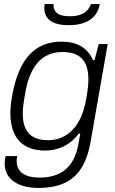

<svg xmlns="http://www.w3.org/2000/svg" viewBox="-20 -743 565 945"><path d="M318 -619C427 -619 463 -674 471 -723H427C420 -701 400 -663 324 -663C272 -663 243 -678 243 -723H200C199 -716 198 -710 198 -703C198 -660 224 -619 318 -619ZM168 182C319 182 398 115 426 -46L510 -526H466L445 -447H438C410 -509 359 -538 283 -538C158 -538 73 -461 40 -272C34 -240 31 -213 31 -187C31 -62 94 -2 202 -2C259 -2 321 -23 367 -85H375C372 -68 369 -52 366 -35C346 79 282 131 174 131C112 131 62 110 62 49C62 42 63 34 65 25H8C4 40 3 54 3 62C3 143 75 182 168 182ZM217 -53C135 -53 92 -93 92 -184C92 -206 94 -229 104 -284C130 -440 205 -487 288 -487C376 -487 415 -441 415 -353C415 -331 413 -306 405 -260C377 -89 283 -53 217 -53Z"/></svg>

Font: Archivo ExtraLight
Style: Italic
Weight: 200
Italic angle: -10°
Designer: Hector Gatti
Foundry: Omnibus-Type
Version: Version 2.001